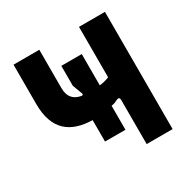

<svg xmlns="http://www.w3.org/2000/svg" viewBox="-158 -846 980 993"><g transform="rotate(-30 332.0 -350.0)"><path d="M440 -263V0H595V-700H440V-399C427 -393 406 -387 382 -384V-571H260V-452L282 -393C284 -388 280 -383 273 -384C228 -392 203 -419 203 -470V-700H49V-465C49 -310 130 -250 260 -247V-119H382V-262C389 -264 395 -265 400 -266L422 -276C434 -281 440 -276 440 -263Z"/></g></svg>

Font: Finlandica
Style: Bold
Weight: 700
Designer: Niklas Ekholm, Juho Hiilivirta, Jaakko Suomalainen
Foundry: Helsinki Type Studio
Version: Version 2.000;Glyphs 3.2 (3202)